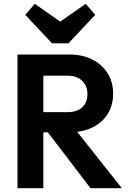

<svg xmlns="http://www.w3.org/2000/svg" viewBox="-20 -990 680 1010"><path d="M172 -294V-400H335Q385 -400 412.5 -425.5Q440 -451 440 -496Q440 -537 412.5 -564.5Q385 -592 335 -592H172V-703H347Q415 -703 466.5 -676.5Q518 -650 546.5 -604Q575 -558 575 -498Q575 -436 546.5 -390.5Q518 -345 466 -319.5Q414 -294 345 -294ZM72 0V-703H208V0ZM456 0 224 -304 349 -343 621 0ZM431 -970 481 -912 340 -762H254L113 -912L163 -970L344 -843H249Z"/></svg>

Font: Outfit Thin SemiBold
Style: Regular
Weight: 600
Version: Version 1.100;gftools[0.9.27]